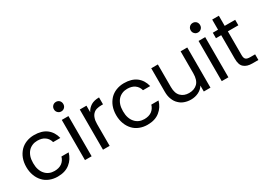

<svg xmlns="http://www.w3.org/2000/svg" viewBox="-15 -1513 3111 2267"><g transform="rotate(-30 1540.5 -379.0)"><path d="M43 -274.9Q43 -338.9 63 -392.1Q81.5 -440.9 118.2 -481Q153.3 -517.6 202.1 -537.1Q252.4 -557.1 310.1 -557.1Q413.6 -557.1 478 -508.8Q542 -459.5 563 -372.1H464.8Q451.7 -423.3 411.1 -452.1Q372.1 -480 310.1 -480Q272.5 -480 241.2 -466.8Q208 -452.6 186 -428.2Q163.1 -403.8 148.9 -363.8Q136.2 -326.2 136.2 -274.9Q136.2 -222.2 148.9 -186Q162.6 -146 186 -121.1Q208 -95.2 241.2 -81.1Q272.5 -67.9 310.1 -67.9Q371.1 -67.9 411.1 -96.2Q450.7 -125.5 464.8 -175.8H563Q540.5 -93.3 477.1 -43Q413.6 8.8 310.1 8.8Q252.4 8.8 202.1 -11.2Q151.9 -31.2 118.2 -67.9Q82 -106.9 63 -158.2Q43 -211.4 43 -274.9Z M774.9 0H684.1V-547.9H774.9ZM666 -702.1Q666 -730 685.1 -749Q703.1 -767.1 731 -767.1Q756.3 -767.1 775.9 -749Q793.9 -729.5 793.9 -702.1Q793.9 -673.8 775.9 -655.8Q757.3 -637.2 731 -637.2Q702.1 -637.2 685.1 -655.8Q666 -673.3 666 -702.1Z M929.7 -547.9H1020.5V-459Q1043 -504.4 1087.4 -532.2Q1130.9 -558.1 1197.8 -558.1V-463.9H1173.3Q1142.6 -463.9 1112.3 -456.1Q1084 -448.7 1064.5 -429.2Q1043 -409.2 1032.7 -377.9Q1020.5 -345.2 1020.5 -297.9V0H929.7Z M1268.1 -274.9Q1268.1 -338.9 1288.1 -392.1Q1306.6 -440.9 1343.3 -481Q1378.4 -517.6 1427.2 -537.1Q1477.5 -557.1 1535.2 -557.1Q1638.7 -557.1 1703.1 -508.8Q1767.1 -459.5 1788.1 -372.1H1689.9Q1676.8 -423.3 1636.2 -452.1Q1597.2 -480 1535.2 -480Q1497.6 -480 1466.3 -466.8Q1433.1 -452.6 1411.1 -428.2Q1388.2 -403.8 1374 -363.8Q1361.3 -326.2 1361.3 -274.9Q1361.3 -222.2 1374 -186Q1387.7 -146 1411.1 -121.1Q1433.1 -95.2 1466.3 -81.1Q1497.6 -67.9 1535.2 -67.9Q1596.2 -67.9 1636.2 -96.2Q1675.8 -125.5 1689.9 -175.8H1788.1Q1765.6 -93.3 1702.1 -43Q1638.7 8.8 1535.2 8.8Q1477.5 8.8 1427.2 -11.2Q1377 -31.2 1343.3 -67.9Q1307.1 -106.9 1288.1 -158.2Q1268.1 -211.4 1268.1 -274.9Z M2304.2 -81.1Q2279.3 -39.1 2231 -15.1Q2184.1 7.8 2128.9 7.8Q2081.5 7.8 2041 -6.8Q2001 -20 1970.2 -50.8Q1939.5 -78.6 1921.9 -124Q1903.8 -166.5 1903.8 -227.1V-547.9H1994.1V-238.8Q1994.1 -153.3 2036.1 -112.8Q2078.1 -70.8 2147 -70.8Q2219.2 -70.8 2262.2 -113.8Q2304.2 -157.2 2304.2 -247.1V-547.9H2395V0H2304.2Z M2639.6 0H2548.8V-547.9H2639.6ZM2530.8 -702.1Q2530.8 -730 2549.8 -749Q2567.9 -767.1 2595.7 -767.1Q2621.1 -767.1 2640.6 -749Q2658.7 -729.5 2658.7 -702.1Q2658.7 -673.8 2640.6 -655.8Q2622.1 -637.2 2595.7 -637.2Q2566.9 -637.2 2549.8 -655.8Q2530.8 -673.3 2530.8 -702.1Z M2743.2 -547.9H2814.5V-686H2905.3V-547.9H3048.3V-473.1H2905.3V-149.9Q2905.3 -107.4 2922.4 -92.8Q2938 -77.1 2981.4 -77.1H3048.3V0H2966.3Q2893.1 0 2854.5 -34.2Q2814.5 -66.9 2814.5 -149.9V-473.1H2743.2Z"/></g></svg>

Font: PoppinsZ
Style: Regular
Weight: 400
Designer: Ninad Kale (Devanagari), Jonny Pinhorn (Latin)
Foundry: Indian Type Foundry
Version: Version 3.002;FEAKit 1.0